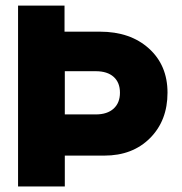

<svg xmlns="http://www.w3.org/2000/svg" viewBox="-20 -670 654 690"><path d="M44.9 -649.9H211.9V-556.2H338.9Q448.2 -556.2 515.1 -495.8Q582 -435.5 582 -336.9Q582 -236.8 519.3 -173.8Q456.5 -110.8 355 -110.8H212.9V0H44.9ZM212.9 -414.1V-258.8H324.2Q365.2 -258.8 388.2 -279.5Q411.1 -300.3 411.1 -336.9Q411.1 -373.5 388.4 -393.8Q365.7 -414.1 324.2 -414.1Z"/></svg>

Font: Overused Grotesk ExtraBold
Style: Regular
Weight: 800
Version: Version 0.002